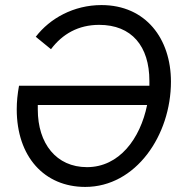

<svg xmlns="http://www.w3.org/2000/svg" viewBox="-20 -729 718 757"><path d="M569 -391H55C49 -358 46 -328 46 -298C46 -111 155 8 316 8C516 8 654 -196 654 -407C654 -576 555 -709 380 -709C271 -709 177 -657 121 -584L181 -535C226 -595 289 -631 371 -631C499 -631 569 -547 569 -410ZM129 -297V-315H560C533 -182 450 -70 323 -70C202 -70 129 -163 129 -297Z"/></svg>

Font: Fixel Text 20240404
Style: Italic
Weight: 400
Width: 4
Italic angle: -10°
Designer: AlfaBravo + MacPaw
Foundry: Kyrylo Tkachov, Marchela Mozhyna, Serhii Makarenko, Maria Weinstein, Zakhar Kryvoshyya
Version: Version 1.211;Glyphs 3.2 (3225)